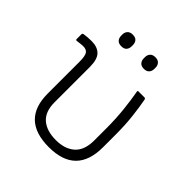

<svg xmlns="http://www.w3.org/2000/svg" viewBox="-183 -785 924 924"><g transform="rotate(45 279.0 -322.5)"><path d="M292 12Q106 12 106 -167V-384Q106 -420 97.5 -434.5Q89 -449 65 -449Q57 -449 46.5 -447.5Q36 -446 26 -445Q19 -444 19 -451V-484Q19 -489 25 -491Q37 -493 51 -494Q65 -495 77 -495Q117 -495 138 -473.5Q159 -452 159 -401V-160Q159 -97 194 -66.5Q229 -36 292 -36Q353 -36 388.5 -67.5Q424 -99 424 -166V-245Q424 -314 417.5 -373.5Q411 -433 403 -476Q401 -483 408 -483H448Q454 -483 456 -477Q464 -436 470.5 -380Q477 -324 477 -258V-172Q477 12 292 12ZM195 -578Q177 -578 168 -588Q159 -598 159 -614V-622Q159 -637 168 -647Q177 -657 195 -657Q214 -657 222.5 -647Q231 -637 231 -622V-614Q231 -598 222.5 -588Q214 -578 195 -578ZM349 -578Q331 -578 322 -588Q313 -598 313 -614V-622Q313 -637 322 -647Q331 -657 349 -657Q367 -657 376 -647Q385 -637 385 -622V-614Q385 -598 376 -588Q367 -578 349 -578Z"/></g></svg>

Font: Sofia Sans Light
Style: Regular
Weight: 300
Designer: Botio Nikoltchev, Ani Petrova
Foundry: lettersoup
Version: Version 4.100; ttfautohint (v1.8.3)